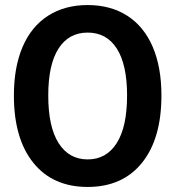

<svg xmlns="http://www.w3.org/2000/svg" viewBox="-20 -730 694 760"><path d="M35 -352Q35 -464 69.5 -544.5Q104 -625 170 -667.5Q236 -710 327 -710Q418 -710 484 -667.5Q550 -625 584.5 -544.5Q619 -464 619 -352Q619 -181 542 -85.5Q465 10 327 10Q189 10 112 -85.5Q35 -181 35 -352ZM483 -352Q483 -474 442.5 -537.5Q402 -601 327 -601Q252 -601 211.5 -537.5Q171 -474 171 -352Q171 -228 212 -163.5Q253 -99 327 -99Q401 -99 442 -163.5Q483 -228 483 -352Z"/></svg>

Font: Niramit
Style: Bold
Weight: 700
Designer: Katatrad Aksorn Co.,Ltd.
Foundry: Cadson Demak Co.,Ltd.
Version: Version 1.001; ttfautohint (v1.6)